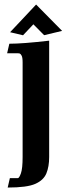

<svg xmlns="http://www.w3.org/2000/svg" viewBox="-20 -613 300 854"><path d="M14.2 221.2 23.9 179.2H59.6Q65.4 179.2 73 158Q80.6 136.7 80.6 85.4V-335.4Q80.6 -357.4 76.2 -365.5Q71.8 -373.5 68.1 -374.8Q64.5 -376 59.6 -376H11.7L21.5 -418.5Q81.5 -418.5 198.7 -432.1V85.4Q198.7 127.9 186.3 158.2Q173.8 188.5 137 204.8Q100.1 221.2 14.2 221.2ZM176.3 -456.5 128.4 -504.9 82.5 -456.1 24.9 -469.7 140.6 -592.8 256.3 -475.6Z"/></svg>

Font: Quaaykop
Style: Bold
Weight: 700
Designer: Tup Wanders
Foundry: Free font, DO NOT SELL
Version: Version 1.00;July 31, 2023;FontCreator 11.5.0.2430 64-bit